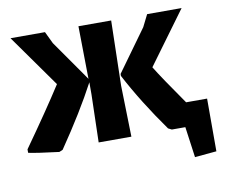

<svg xmlns="http://www.w3.org/2000/svg" viewBox="-68 -549 892 757"><g transform="rotate(-10 377.5 -171.0)"><path d="M131 10Q41 -1 9 -8V-22Q107 -160 168 -255L19 -465H157L180 -417L294 -254L291 -465H422L416 -205L421 0H290L295 -192V-240Q238 -132 145 4ZM583 0 569 -7Q482 -129 422 -243V-251L542 -417L566 -465H704L550 -255Q578 -209 657 -96H741V115L654 123L637 0Z"/></g></svg>

Font: Alegreya Sans
Style: Bold
Weight: 700
Designer: Juan Pablo del Peral
Foundry: Huerta Tipografica
Version: Version 2.007